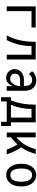

<svg xmlns="http://www.w3.org/2000/svg" viewBox="1412 -2000 691 3556"><g transform="rotate(90 1758.0 -221.5)"><path d="M97.7 0V-537.1H488.3V-459H185.5V0Z M634.8 0Q753.9 -209 754.4 -537.1H1081.1V0H993.2V-459H833Q833 -224.6 722.7 0Z M1661.1 0H1573.2V-115.7Q1532.7 9.8 1422.4 9.8Q1343.3 9.8 1299.3 -42Q1259.8 -88.4 1259.8 -146Q1259.8 -232.4 1328.6 -280.8Q1382.3 -318.8 1455.6 -318.8H1570.8Q1570.8 -387.2 1555.7 -416Q1526.9 -470.7 1462.4 -470.7Q1384.8 -470.7 1354 -407.2L1297.9 -468.8Q1356.9 -546.9 1473.6 -546.9Q1572.8 -546.9 1626.5 -467.8Q1661.1 -416.5 1661.1 -319.3ZM1573.2 -247.6Q1516.6 -247.6 1457 -247.6Q1402.3 -247.6 1371.1 -218.8Q1343.8 -193.4 1343.8 -149.9Q1343.8 -117.2 1365.2 -93.8Q1391.6 -64.9 1439.9 -64.9Q1491.2 -64.9 1524.4 -106.9Q1573.2 -167.5 1573.2 -247.6Z M1779.8 104V-78.1H1837.4Q1918 -267.6 1918.5 -537.1H2245.1V-78.1H2313.5V104H2235.4V0H1857.9V104ZM1921.9 -78.1H2157.2V-459H1997.1Q1997.1 -265.1 1921.9 -78.1Z M2434.6 0V-537.1H2522.5V-178.2Q2687.5 -316.4 2741.7 -537.1H2829.6Q2794.9 -394.5 2709.5 -269.5Q2786.1 -152.3 2838.9 0H2750Q2710 -115.2 2653.3 -197.8Q2597.2 -137.7 2522.5 -76.7V0Z M3319.8 -129.9Q3344.7 -181.2 3344.7 -268.6Q3344.7 -356 3319.8 -407.2Q3289.1 -470.2 3222.7 -470.2Q3156.2 -470.2 3125.5 -407.2Q3100.6 -356 3100.6 -268.6Q3100.6 -181.2 3125.5 -129.9Q3156.2 -66.9 3222.7 -66.9Q3289.1 -66.9 3319.8 -129.9ZM3069.3 -68.4Q3012.7 -143.1 3012.7 -268.6Q3012.7 -394 3069.3 -468.8Q3128.4 -546.9 3222.7 -546.9Q3316.9 -546.9 3376 -468.8Q3432.6 -394 3432.6 -268.6Q3432.6 -143.1 3376 -68.4Q3316.9 9.8 3222.7 9.8Q3128.4 9.8 3069.3 -68.4Z"/></g></svg>

Font: Consola Mono
Style: Book
Weight: 400
Monospace: yes
Designer: Wojciech Kalinowski "wmk69" (wmk69@o2.pl)
Foundry: Wojciech Kalinowski "wmk69" (wmk69@o2.pl)
Version: Version 2.1.0